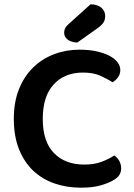

<svg xmlns="http://www.w3.org/2000/svg" viewBox="-20 -853 619 889"><path d="M537 -529Q537 -509 526 -494.5Q515 -480 501 -472Q475 -489 443 -503Q411 -517 364 -517Q279 -517 228.5 -462Q178 -407 178 -303Q178 -197 230 -144Q282 -91 370 -91Q416 -91 449.5 -103.5Q483 -116 509 -133Q523 -124 532 -108.5Q541 -93 541 -73Q541 -56 532 -42Q523 -28 502 -17Q482 -5 445.5 5.5Q409 16 355 16Q289 16 232.5 -3.5Q176 -23 134 -62.5Q92 -102 68 -162Q44 -222 44 -303Q44 -381 68 -440.5Q92 -500 133.5 -540.5Q175 -581 230.5 -602Q286 -623 348 -623Q391 -623 426 -615.5Q461 -608 486 -595Q511 -582 524 -565Q537 -548 537 -529ZM399 -833Q431 -833 449 -817.5Q467 -802 467 -779Q467 -762 459.5 -749.5Q452 -737 431 -722L338 -656Q309 -657 293 -670Q277 -683 277 -701Q277 -712 281 -721Q285 -730 296 -740Z"/></svg>

Font: Baloo Thambi 2 SemiBold
Style: Regular
Weight: 600
Designer: Aadarsh Rajan and Ek Type
Foundry: Ek Type
Version: Version 1.640;hotconv 1.0.111;makeotfexe 2.5.65597; ttfautoh